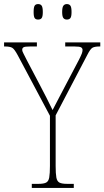

<svg xmlns="http://www.w3.org/2000/svg" viewBox="-29 -922 512 942"><path d="M127 0V-20H160Q185 -20 197 -26Q209 -32 212.5 -51Q216 -70 216 -108V-354L58 -651Q42 -681 31 -687.5Q20 -694 -5 -694H-9V-714H152V-694H120Q93 -694 86.5 -690Q80 -686 80 -678Q80 -670 87 -657.5Q94 -645 103 -626L165 -508Q182 -476 198 -444.5Q214 -413 229 -382Q237 -397 248.5 -419.5Q260 -442 277 -474L359 -630Q369 -650 372.5 -659.5Q376 -669 376 -677Q376 -685 369 -689.5Q362 -694 336 -694H291V-714H463V-694H459Q436 -694 425 -688Q414 -682 399 -652L244 -356V-108Q244 -70 247.5 -51Q251 -32 263 -26Q275 -20 300 -20H333V0ZM299 -826Q288 -826 282 -833.5Q276 -841 276 -863Q276 -886 282 -894Q288 -902 299 -902Q311 -902 316.5 -894Q322 -886 322 -863Q322 -841 316.5 -833.5Q311 -826 299 -826ZM158 -826Q146 -826 141 -833.5Q136 -841 136 -863Q136 -886 141 -894Q146 -902 158 -902Q170 -902 175.5 -894Q181 -886 181 -863Q181 -841 175.5 -833.5Q170 -826 158 -826Z"/></svg>

Font: Noto Serif Tamil Condensed Thin
Style: Italic
Weight: 100
Width: 3
Italic angle: -12°
Designer: Indian Type Foundry, Tom Grace, and the Monotype Design Team
Foundry: Monotype Imaging Inc.
Version: Version 2.003; ttfautohint (v1.8.4.7-5d5b)